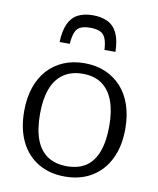

<svg xmlns="http://www.w3.org/2000/svg" viewBox="-88 -851 764 931"><g transform="rotate(10 294.5 -386.0)"><path d="M295 -783Q251 -783 221 -767.5Q191 -752 175 -717.5Q159 -683 157 -627H207Q210 -664 218.5 -684.5Q227 -705 245 -713Q263 -721 292 -721Q322 -721 340 -713Q358 -705 367 -684.5Q376 -664 378 -627H432Q431 -683 415 -717.5Q399 -752 368.5 -767.5Q338 -783 295 -783ZM544 -268Q544 -181 513 -118.5Q482 -56 426 -22.5Q370 11 295 11Q219 11 163 -22.5Q107 -56 76.5 -118.5Q46 -181 46 -268Q46 -333 63.5 -384.5Q81 -436 113.5 -472Q146 -508 192 -527.5Q238 -547 295 -547Q352 -547 397.5 -527.5Q443 -508 476 -472Q509 -436 526.5 -384Q544 -332 544 -268ZM124 -268Q124 -192 143 -141.5Q162 -91 200.5 -65.5Q239 -40 295 -40Q352 -40 389.5 -65Q427 -90 446 -141Q465 -192 465 -268Q465 -341 446 -391.5Q427 -442 389.5 -468.5Q352 -495 295 -495Q239 -495 200.5 -468.5Q162 -442 143 -391.5Q124 -341 124 -268Z"/></g></svg>

Font: Roboto Serif SemiCondensed Light
Style: Regular
Weight: 300
Width: 4
Designer: Greg Gazdowicz
Foundry: Commercial Type
Version: Version 1.007